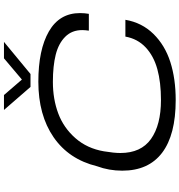

<svg xmlns="http://www.w3.org/2000/svg" viewBox="12 -928 928 993"><g transform="rotate(-90 476.5 -432.0)"><path d="M755.9 -876 589.8 -738.8H522.9L403.8 -876H481L561 -783.2L670.9 -876ZM455.1 12.2Q274.9 12.2 182.4 -58.1Q89.8 -128.4 89.8 -264.2Q89.8 -333 112.8 -395Q148.4 -540.5 262.9 -619.4Q377.4 -698.2 549.8 -698.2Q715.3 -698.2 810.1 -643.6Q904.8 -588.9 904.8 -482.9Q904.8 -458.5 900.9 -437H814Q816.9 -457 816.9 -471.2Q816.9 -524.4 782.7 -558.8Q748.5 -593.3 690.2 -608.2Q631.8 -623 548.8 -623Q460 -623 385.7 -595.2Q311.5 -567.4 258.1 -506.6Q204.6 -445.8 189.9 -358.9Q181.2 -307.1 181.2 -273.9Q181.2 -167 253.9 -115.5Q326.7 -64 455.1 -64Q546.9 -64 615 -82.8Q683.1 -101.6 727.5 -143.3Q772 -185.1 783.2 -248H870.1Q855.5 -162.6 797.1 -103Q738.8 -43.5 651.9 -15.6Q564.9 12.2 455.1 12.2Z"/></g></svg>

Font: Archivo Expanded Light
Style: Italic
Weight: 300
Width: 7
Italic angle: -10°
Designer: Hector Gatti
Foundry: Omnibus-Type
Version: Version 2.001